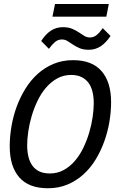

<svg xmlns="http://www.w3.org/2000/svg" viewBox="-20 -955 590 983"><path d="M225.1 8.8Q127.4 8.8 78.6 -47.1Q29.8 -103 29.8 -206.1Q29.8 -255.4 38.6 -307.4Q47.4 -359.4 65.2 -408.2Q83 -457 109.9 -500.5Q136.7 -543.9 172.6 -576.4Q208.5 -608.9 253.9 -627.9Q299.3 -647 354 -647Q451.2 -647 500 -590.8Q548.8 -534.7 548.8 -432.1Q548.8 -382.8 540 -330.8Q531.2 -278.8 513.4 -229.7Q495.6 -180.7 469 -137.2Q442.4 -93.8 406.2 -61.3Q370.1 -28.8 325 -10Q279.8 8.8 225.1 8.8ZM460 -425.8Q460 -459 453.4 -485.8Q446.8 -512.7 432.6 -531.5Q418.5 -550.3 396.7 -560.8Q375 -571.3 344.2 -571.3Q304.7 -571.3 272.5 -553.2Q240.2 -535.2 215.1 -505.6Q189.9 -476.1 171.9 -438.2Q153.8 -400.4 142.1 -360.6Q130.4 -320.8 124.8 -282Q119.1 -243.2 119.1 -211.9Q119.1 -178.7 125.7 -152.1Q132.3 -125.5 146.2 -106.4Q160.2 -87.4 182.1 -77.1Q204.1 -66.9 234.9 -66.9Q274.4 -66.9 306.6 -84.7Q338.9 -102.5 364 -132.1Q389.2 -161.6 407.2 -199.5Q425.3 -237.3 437 -277.1Q448.7 -316.9 454.3 -355.7Q460 -394.5 460 -425.8ZM524.4 -869.6H248.5L261.7 -934.6H537.1ZM190.9 -745.1Q213.4 -780.3 240.7 -798.1Q268.1 -815.9 301.8 -815.9Q330.1 -815.9 349.4 -807.6Q368.7 -799.3 383.3 -789.6Q397.9 -779.8 411.1 -771.5Q424.3 -763.2 440.9 -763.2Q460.4 -763.2 476.1 -776.6Q491.7 -790 505.9 -811L545.9 -771Q522.5 -735.8 495.4 -718Q468.3 -700.2 434.6 -700.2Q406.2 -700.2 387.2 -708.5Q368.2 -716.8 353.5 -726.6Q338.9 -736.3 325.9 -744.6Q313 -752.9 296.9 -752.9Q276.4 -752.9 261 -739.5Q245.6 -726.1 230.5 -705.1Z"/></svg>

Font: Code New Roman
Style: Italic
Weight: 400
Italic angle: -11°
Monospace: yes
Designer: Sam Radian
Foundry: Code New Roman
Version: Version 1.508 October 19, 2014